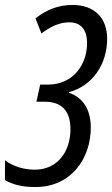

<svg xmlns="http://www.w3.org/2000/svg" viewBox="-37 -744 452 774"><path d="M106 10C249 10 329 -104 329 -230C329 -307 293 -353 241 -370L242 -373C336 -398 395 -485 395 -588C395 -673 342 -724 256 -724C196 -724 150 -704 106 -670L130 -609C167 -637 203 -654 242 -654C290 -654 314 -623 314 -571C314 -479 254 -403 157 -403H125L110 -334H143C211 -334 247 -298 247 -223C247 -133 195 -60 103 -60C62 -60 17 -72 -17 -98V-18C17 1 53 10 106 10Z"/></svg>

Font: Noto Sans ExtraCondensed
Style: Italic
Weight: 400
Width: 2
Italic angle: -12°
Designer: Monotype Design Team
Foundry: Monotype Imaging Inc.
Version: Version 2.013